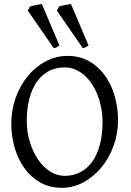

<svg xmlns="http://www.w3.org/2000/svg" viewBox="-20 -903 640 938"><path d="M481 -307.1Q481 -340.8 474.9 -373.8Q468.8 -406.7 457.5 -436.3Q446.3 -465.8 429.9 -491Q413.6 -516.1 393.1 -534.4Q372.6 -552.7 348.1 -563.2Q323.7 -573.7 295.9 -573.7Q252.4 -573.7 218 -555.4Q183.6 -537.1 159.9 -503.2Q136.2 -469.2 123.5 -420.9Q110.8 -372.6 110.8 -313Q110.8 -258.3 125.7 -209.5Q140.6 -160.6 165.8 -123.8Q190.9 -86.9 224.6 -65.4Q258.3 -43.9 295.9 -43.9Q336.4 -43.9 370.4 -60.8Q404.3 -77.6 429 -110.8Q453.6 -144 467.3 -193.4Q481 -242.7 481 -307.1ZM556.6 -315.9Q556.6 -249.5 534.7 -189.7Q512.7 -129.9 474.9 -84.5Q437 -39.1 387.2 -12.2Q337.4 14.6 281.7 14.6Q223.1 14.6 177.2 -11.2Q131.3 -37.1 99.9 -80.6Q68.4 -124 51.8 -180.7Q35.2 -237.3 35.2 -298.8Q35.2 -365.2 56.6 -425.3Q78.1 -485.4 115.2 -530.8Q152.3 -576.2 202.4 -603Q252.4 -629.9 310.1 -629.9Q370.6 -629.9 416.5 -603.3Q462.4 -576.7 493.7 -532.7Q524.9 -488.8 540.8 -432.1Q556.6 -375.5 556.6 -315.9ZM115.7 -851.1 126.5 -871.1Q131.8 -873 139.2 -874.8Q146.5 -876.5 154.5 -878.2Q162.6 -879.9 170.7 -881.1Q178.7 -882.3 184.6 -883.3L270.5 -680.7Q261.7 -674.8 256.8 -672.1Q252 -669.4 242.7 -667.5ZM257.8 -851.1 268.6 -871.1Q273.4 -873 281 -874.8Q288.6 -876.5 296.6 -878.2Q304.7 -879.9 312.7 -881.1Q320.8 -882.3 326.7 -883.3L412.6 -680.7Q402.8 -674.8 397.9 -672.1Q393.1 -669.4 384.8 -667.5Z"/></svg>

Font: Noto Serif Devanagari
Style: Bold
Weight: 700
Designer: Monotype Design Team
Foundry: Monotype Imaging Inc.
Version: Version 1.01